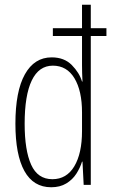

<svg xmlns="http://www.w3.org/2000/svg" viewBox="-20 -780 480 810"><path d="M196 10Q121 10 83 -58.5Q45 -127 45 -258Q45 -395 85 -466.5Q125 -538 198 -538Q251 -538 283 -505.5Q315 -473 326 -436H328Q327 -455 326.5 -472Q326 -489 326 -505V-628H203V-661H326V-760H363V-661H429V-628H363V0H333L328 -98H326Q318 -72 302 -47Q286 -22 259.5 -6Q233 10 196 10ZM201 -24Q261 -24 293.5 -78.5Q326 -133 326 -227V-306Q326 -397 294 -450Q262 -503 203 -503Q144 -503 114 -440.5Q84 -378 84 -258Q84 -146 111.5 -85Q139 -24 201 -24Z"/></svg>

Font: Noto Sans Gujarati UI ExtraCondensed ExtraLight
Style: Regular
Weight: 200
Width: 2
Designer: Jelle Bosma - Monotype Design Team, Universal Thirst
Foundry: Monotype Imaging Inc.
Version: Version 2.106; ttfautohint (v1.8.4.7-5d5b)